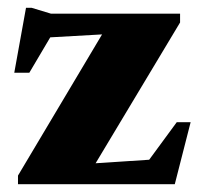

<svg xmlns="http://www.w3.org/2000/svg" viewBox="-20 -471 512 491"><path d="M26 0V-22L241 -383L108.5 -375.5L55 -285H16.5L46.5 -451H61L110.5 -436H440.5V-413.5L224.5 -53.5L361.5 -62.5L432 -158.5H467.5L427 0Z"/></svg>

Font: Newsreader 16pt ExtraBold
Style: Regular
Weight: 800
Designer: Hugues Gentile
Foundry: Production Type
Version: Version 1.003; ttfautohint (v1.8.3)